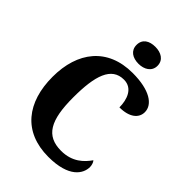

<svg xmlns="http://www.w3.org/2000/svg" viewBox="-268 -1055 1184 1184"><g transform="rotate(45 323.5 -463.5)"><path d="M369 -789C418 -789 461 -814 461 -863C461 -914 418 -937 369 -937C317 -937 278 -914 278 -863C278 -814 317 -789 369 -789ZM382 10C561 10 608 -70 608 -128C608 -143 602 -163 593 -172C561 -126 509 -72 411 -72C279 -72 231 -159 231 -358C231 -548 266 -657 375 -657C451 -657 476 -583 476 -516C564 -516 608 -555 608 -606C608 -672 533 -724 384 -724C165 -724 51 -575 51 -358C51 -137 162 10 382 10Z"/></g></svg>

Font: Noto Serif Devanagari SemiCondensed ExtraBold
Style: Regular
Weight: 800
Width: 4
Designer: Universal Thirst, Indian Type Foundry and the Monotype Design Team
Foundry: Monotype Imaging Inc.
Version: Version 2.004